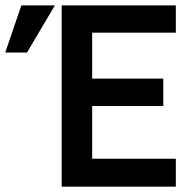

<svg xmlns="http://www.w3.org/2000/svg" viewBox="-20 -696 731 716"><path d="M210 0V-675.8H635.7V-574.2H323.7V-402.8H588.9V-300.8H323.7V-104H635.7V0ZM184.6 -675.8 80.6 -500H-0.5L59.6 -675.8Z"/></svg>

Font: Lorenzo Sans Medium
Style: Regular
Weight: 500
Foundry: Intel Corporation
Version: Version 1.00; ttfautohint (v1.5)